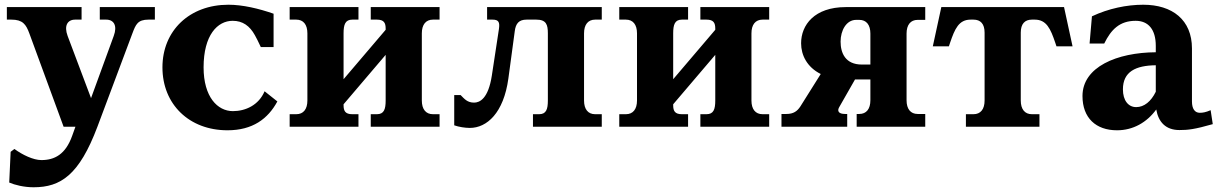

<svg xmlns="http://www.w3.org/2000/svg" viewBox="-20 -536 5164 812"><path d="M104 -395 249 0H299L285 39C257 117 211 141 155 141C121 141 75 119 41 94L25 106L19 236C42 246 81 256 122 256C237 256 315 204 392 0L540 -395C554 -432 562 -453 608 -453H635V-506H402V-453H429C462 -453 477 -427 461 -384L365 -121L266 -384C250 -427 265 -453 298 -453H325V-506H9V-453H28C76 -453 90 -433 104 -395Z M1083 -337H1137V-478C1074 -500 1006 -516 946 -516C782 -516 667 -407 667 -251C667 -95 780 15 942 15C1048 15 1113 -33 1153 -107L1099 -150C1074 -91 1018 -66 965 -66C900 -66 841 -126 841 -251C841 -388 900 -448 964 -448C1006 -448 1036 -427 1058 -387C1065 -374 1072 -361 1083 -337Z M1433 -91V-95L1611 -304V-111C1611 -74 1604 -53 1574 -53H1548V0H1839V-53H1811C1781 -53 1764 -74 1764 -111V-395C1764 -432 1781 -453 1811 -453H1839V-506H1548V-453H1574C1604 -453 1611 -439 1611 -415V-410L1433 -201V-395C1433 -432 1440 -453 1470 -453H1496V-506H1205V-453H1233C1263 -453 1280 -432 1280 -395V-111C1280 -74 1263 -53 1233 -53H1205V0H1496V-53H1470C1440 -53 1433 -67 1433 -91Z M2040 -506V-453H2063C2090 -453 2094 -441 2090 -413L2060 -216C2045 -119 2009 -102 1985 -102C1956 -102 1944 -118 1928 -134H1901V-6C1921 1 1947 5 1967 5C2039 5 2110 -58 2130 -204L2157 -404C2161 -437 2175 -453 2207 -453H2248C2290 -453 2297 -432 2297 -395V-111C2297 -74 2290 -53 2260 -53H2234V0H2525V-53H2497C2467 -53 2450 -74 2450 -111V-395C2450 -432 2467 -453 2497 -453H2525V-506Z M2827 -91V-95L3005 -304V-111C3005 -74 2998 -53 2968 -53H2942V0H3233V-53H3205C3175 -53 3158 -74 3158 -111V-395C3158 -432 3175 -453 3205 -453H3233V-506H2942V-453H2968C2998 -453 3005 -439 3005 -415V-410L2827 -201V-395C2827 -432 2834 -453 2864 -453H2890V-506H2599V-453H2627C2657 -453 2674 -432 2674 -395V-111C2674 -74 2657 -53 2627 -53H2599V0H2890V-53H2864C2834 -53 2827 -67 2827 -91Z M3893 -506H3557C3424 -506 3368 -430 3368 -353C3368 -303 3393 -252 3451 -223L3365 -86C3352 -66 3336 -54 3306 -54H3285V0H3563V-54H3554C3527 -54 3518 -66 3531 -86L3596 -200H3661V-112C3661 -75 3644 -54 3614 -54H3603V0H3893V-54H3861C3831 -54 3814 -75 3814 -112V-394C3814 -431 3831 -452 3861 -452H3893ZM3535 -360C3535 -407 3559 -452 3601 -452H3614C3644 -452 3661 -431 3661 -394V-263H3625C3555 -263 3535 -312 3535 -360Z M4480 -506H3961L3925 -340H3993L3998 -355C4018 -414 4035 -453 4085 -453H4097C4127 -453 4144 -435 4144 -398V-111C4144 -74 4127 -53 4097 -53H4065V0H4376V-53H4344C4314 -53 4297 -74 4297 -111V-398C4297 -435 4314 -453 4344 -453H4356C4406 -453 4423 -414 4443 -355L4448 -340H4516Z M4815 -516C4745 -516 4668 -500 4598 -467L4588 -352H4650C4679 -411 4715 -448 4783 -448C4836 -448 4868 -412 4868 -342V-315C4704 -314 4558 -253 4558 -130C4558 -37 4615 15 4704 15C4772 15 4830 -18 4870 -73C4879 -20 4910 14 4968 14C5004 14 5032 11 5109 -11L5100 -70C5079 -61 5067 -59 5054 -59C5033 -59 5021 -76 5021 -107V-331C5021 -452 4938 -516 4815 -516ZM4729 -158C4729 -233 4783 -259 4868 -260V-148C4848 -107 4819 -83 4785 -83C4752 -83 4729 -111 4729 -158Z"/></svg>

Font: LT Superior Serif ExtraBold
Style: Regular
Weight: 800
Designer: Daniel Lyons
Foundry: LyonsType
Version: Version 2.120;FEAKit 1.0